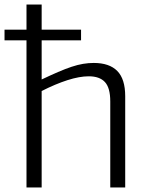

<svg xmlns="http://www.w3.org/2000/svg" viewBox="-38 -828 649 848"><path d="M-18 -697H79V-808H146V-697H320V-650H146V-477Q186 -496 218.5 -510Q251 -524 278 -533Q305 -542 329 -546Q353 -550 376 -550Q445 -550 480 -514.5Q515 -479 515 -403V0H449V-380Q449 -440 425.5 -465.5Q402 -491 354 -491Q313 -491 260 -474Q207 -457 146 -426V0H79V-650H-18Z"/></svg>

Font: Encode Sans Normal
Style: Light
Weight: 300
Designer: Pablo Impallari, Andres Torresi
Foundry: Pablo Impallari, Andres Torresi
Version: Version 1.000; ttfautohint (v1.00) -l 8 -r 50 -G 200 -x 14 -